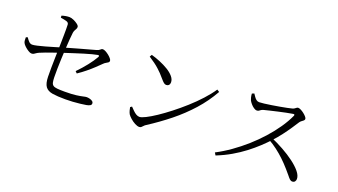

<svg xmlns="http://www.w3.org/2000/svg" viewBox="-61 -1261 3093 1756"><g transform="rotate(20 1485.0 -383.5)"><path d="M603.9 -30.1Q525.8 -30.1 477.9 -37.8Q430 -45.6 408.3 -75.5Q386.5 -105.4 385 -170.6Q384.2 -210.6 384.7 -259Q385.2 -307.3 386.5 -353.2Q387.8 -399.1 388.5 -431.3Q389.3 -463.5 390.2 -499.6Q391.1 -535.6 391.4 -570.7Q391.7 -605.7 391.9 -634.5Q392.1 -663.2 390.9 -680Q389.7 -699.4 368.2 -705.9Q346.7 -712.5 310.2 -717.8L309.2 -737.2Q329.2 -743.7 348.5 -746.9Q367.8 -750 383.1 -750Q401.3 -750 425 -739.5Q448.8 -728.9 466.2 -715.3Q483.7 -701.6 483.7 -689.7Q483.7 -678.2 478.8 -669.5Q473.9 -660.7 468.3 -650.4Q462.8 -640.1 460.4 -625Q457.4 -603 454.2 -562.4Q451 -521.8 448.3 -471.3Q445.6 -420.8 443.2 -367.8Q440.9 -314.7 440.1 -267Q439.3 -219.4 440.1 -184.3Q440.9 -153.7 445 -135.4Q449.1 -117 462 -108Q474.8 -99 501.6 -96.4Q528.4 -93.8 574 -93.8Q643.3 -93.8 684.9 -99.4Q726.5 -104.9 748.9 -110.4Q771.2 -115.9 782.1 -115.9Q795.7 -115.9 811.4 -111.9Q827.2 -107.9 838.3 -99.7Q849.4 -91.5 849.4 -77.8Q849.4 -64.4 836.1 -57.3Q822.7 -50.2 802.7 -46.6Q780.3 -42.8 746.1 -38.7Q711.9 -34.7 674.8 -32.4Q637.6 -30.1 603.9 -30.1ZM604.6 -304.9Q652.2 -353.4 692.2 -404.2Q732.2 -455.1 754.8 -495.5Q760.4 -505.3 757.5 -510Q754.5 -514.7 743.5 -512.7Q725 -509.7 692.1 -501.1Q659.3 -492.5 620.1 -480.5Q581 -468.5 540.9 -455.5Q500.7 -442.5 465.9 -431.3Q431.1 -420.1 408.5 -411.9Q383.7 -403.9 352.1 -392.8Q320.4 -381.7 288.9 -370.4Q257.5 -359 233.2 -348.2Q215.7 -340.2 206.5 -333.2Q197.3 -326.3 189.6 -322Q181.8 -317.8 167.5 -317.8Q156.8 -317.8 137.5 -329.5Q118.2 -341.1 101.1 -357.1Q84 -373.1 77.4 -386.8Q72.5 -397.1 71.5 -411.4Q70.4 -425.7 70.8 -440L87.3 -445.6Q102 -423.5 115.8 -409.7Q129.7 -396 148.2 -396Q162.6 -396 195.2 -403.4Q227.8 -410.8 267.6 -422Q307.4 -433.1 344.2 -444.3Q381 -455.5 404 -462.3Q433.2 -471.1 475.8 -483.5Q518.4 -495.9 564.6 -508.8Q610.9 -521.7 652.1 -533Q693.4 -544.3 719.7 -551.8Q741.2 -558.3 750.5 -568.2Q759.7 -578.1 770.6 -578.1Q782.1 -578.1 798.5 -569.6Q814.9 -561 830.8 -548.3Q846.8 -535.6 857.5 -522.4Q868.3 -509.2 868.3 -499.7Q868.3 -489.4 860 -483.2Q851.8 -476.9 839.8 -470.8Q827.8 -464.7 816.5 -452.9Q795.8 -432.4 765.4 -403.6Q735 -374.8 698.5 -345Q662.1 -315.1 621.6 -288Z M1324.9 -23.6Q1306.2 -23.6 1281.7 -36.6Q1257.3 -49.5 1236.6 -67.9Q1215.8 -86.3 1205.6 -101.2Q1198 -114.1 1192.2 -134.1Q1186.5 -154.1 1185.2 -165.9L1200.5 -176.3Q1216.1 -160.2 1231.5 -144.9Q1246.9 -129.6 1263 -120.2Q1279.1 -110.8 1295 -110.8Q1314.1 -110.8 1354.4 -131Q1394.8 -151.2 1448.8 -187.2Q1502.8 -223.2 1562.9 -270.1Q1623 -317 1682.6 -370.4Q1742.2 -423.9 1793.5 -480.2Q1844.9 -536.4 1880.1 -589.3L1903.2 -574.4Q1843.4 -468.1 1762.3 -377.6Q1681.1 -287.1 1584.1 -209.2Q1487.1 -131.3 1377.5 -60.9Q1368 -55.2 1360.2 -46.4Q1352.3 -37.5 1344.3 -30.5Q1336.4 -23.6 1324.9 -23.6ZM1425.5 -469Q1413.4 -469 1401.7 -478.2Q1390 -487.4 1370.2 -510.6Q1352.2 -532.7 1334.7 -550.6Q1317.1 -568.6 1297.9 -586Q1278.6 -603.5 1253.8 -621.8Q1229 -640.2 1195.8 -661.5L1208.5 -682.6Q1251.1 -670.9 1295.2 -652.6Q1339.4 -634.3 1376.9 -611.6Q1414.3 -588.9 1437.1 -561.9Q1459.9 -535 1459.9 -506Q1459.9 -489 1450.4 -479Q1440.9 -469 1425.5 -469Z M2055.8 -41.5Q2126.8 -78.5 2195.7 -127.2Q2264.7 -176 2329.1 -233Q2393.5 -290.1 2449.1 -352.3Q2504.7 -414.5 2548.7 -478.6Q2592.7 -542.7 2620.2 -603.7Q2626.6 -620 2608.4 -617.6Q2582 -613.6 2545 -606Q2507.9 -598.3 2469.4 -589.6Q2430.9 -580.8 2397.3 -572.8Q2363.7 -564.8 2343.3 -559.4Q2327.9 -555.7 2319 -549.4Q2310.2 -543.1 2303 -537.9Q2295.9 -532.8 2283.8 -532.8Q2269.7 -532.8 2252.8 -544.6Q2235.9 -556.4 2222.4 -572.8Q2208.8 -589.2 2202.8 -601.5Q2198.6 -611 2194.5 -626.7Q2190.5 -642.4 2189.3 -663.1L2210.4 -671.5Q2218.7 -659.7 2228.2 -645.5Q2237.6 -631.3 2250.1 -621.4Q2262.5 -611.6 2278.7 -611.6Q2295.4 -611.6 2326.1 -615.5Q2356.8 -619.4 2394.5 -625.1Q2432.2 -630.9 2469.9 -637.7Q2507.6 -644.5 2538.7 -650.7Q2569.7 -656.9 2585.9 -661.5Q2596.7 -664.5 2604.2 -670.1Q2611.8 -675.8 2618.8 -680.8Q2625.9 -685.9 2633.2 -685.9Q2644.1 -685.9 2660.2 -677.7Q2676.3 -669.5 2691.8 -657.2Q2707.3 -644.9 2717.9 -632.5Q2728.5 -620.1 2728.5 -611.6Q2728.5 -601.9 2720.4 -594.9Q2712.3 -588 2702.3 -580.9Q2692.2 -573.9 2685.4 -563.5Q2668 -536 2641.5 -496.5Q2615 -457 2581.7 -413Q2548.3 -368.9 2509.4 -326.8Q2474.6 -289.6 2430.1 -247.9Q2385.5 -206.2 2330.8 -164.4Q2276 -122.6 2210.9 -84.8Q2145.7 -47 2070.6 -17.2ZM2810.5 -33.2Q2797 -33.2 2785.6 -43.9Q2774.2 -54.5 2758.5 -74.8Q2742.8 -95.1 2715.8 -124.6Q2680.6 -164.7 2644.4 -199.1Q2608.1 -233.5 2567.7 -264.3Q2527.2 -295.2 2477.3 -323.3L2496.8 -346.8Q2559.9 -319.8 2621.4 -285.6Q2683 -251.5 2733.4 -213.8Q2783.8 -176.1 2813.9 -139.3Q2844 -102.6 2844 -69.5Q2844 -55.2 2835.8 -44.2Q2827.5 -33.2 2810.5 -33.2Z"/></g></svg>

Font: Noto Serif KR ExtraLight
Style: Regular
Weight: 200
Designer: Ryoko NISHIZUKA 西塚涼子 (kana & ideographs); Frank Grießhammer (Latin, Greek & Cyrillic); Wenlong ZHANG 张文龙 (bopomofo); San
Foundry: Adobe
Version: Version 2.002-H1;hotconv 1.1.0;makeotfexe 2.6.0